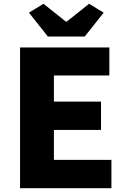

<svg xmlns="http://www.w3.org/2000/svg" viewBox="-20 -995 670 1015"><path d="M86 0H569V-150H265V-308H514V-458H265V-596H558V-744H86ZM233 -802H428L528 -928L451 -975L333 -881H328L210 -975L133 -928Z"/></svg>

Font: Noto Sans CJK Black
Style: Bold
Weight: 900
Designer: Ryoko NISHIZUKA (kana & ideographs); Paul D. Hunt (Latin, Greek & Cyrillic); Wenlong ZHANG (bopomofo); Sandoll Communica
Foundry: Adobe Systems Incorporated
Version: Version 1.000;PS 1;hotconv 1.0.78;makeotf.lib2.5.61930